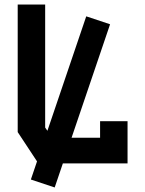

<svg xmlns="http://www.w3.org/2000/svg" viewBox="-20 -720 640 846"><path d="M58 -700V-138L149 0H542V-186H421V-113H210L179 -158V-700ZM360 -648 116 71 221 106 465 -613Z"/></svg>

Font: Kode Mono
Style: Bold
Weight: 700
Monospace: yes
Designer: Isa Ozler
Foundry: Kadena LLC
Version: Version 1.206;gftools[0.9.28]